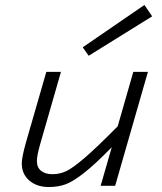

<svg xmlns="http://www.w3.org/2000/svg" viewBox="-20 -750 654 775"><path d="M314 -559.1 563 -730 594.2 -684.1 337.9 -524.9ZM386.2 0 431.2 -155.8Q363.8 -86.9 319.3 -52Q274.9 -17.1 244.9 -6.1Q214.8 4.9 176.8 4.9Q128.9 4.9 98.4 -21.2Q67.9 -47.4 67.9 -90.8Q67.9 -115.2 85 -175.8L167 -460H226.1L142.1 -168Q128.9 -122.1 128.9 -100.1Q128.9 -74.2 145.8 -60.5Q162.6 -46.9 191.9 -46.9Q221.2 -46.9 247.6 -59.3Q273.9 -71.8 322.3 -113.3Q370.6 -154.8 455.1 -240.2L518.1 -460H577.1L444.8 0Z"/></svg>

Font: IntelOne Mono Light
Style: Italic
Weight: 300
Italic angle: -16°
Designer: Fred Shallcrass
Foundry: Frere-Jones Type LLC
Version: Version 1.200;hotconv 1.1.0;makeotfexe 2.6.0;FJTRelease1.2